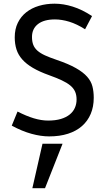

<svg xmlns="http://www.w3.org/2000/svg" viewBox="-20 -724 576 1037"><path d="M239.7 -72.8Q279.8 -72.8 308.8 -81.5Q337.9 -90.3 356.7 -105.7Q375.5 -121.1 384.5 -141.8Q393.6 -162.6 393.6 -187Q393.6 -211.4 385.3 -229.7Q377 -248 359.1 -262.7Q341.3 -277.3 313 -290.5Q284.7 -303.7 245.1 -317.9Q193.4 -336.4 158 -357.2Q122.6 -377.9 100.6 -402.6Q78.6 -427.2 69.1 -456.8Q59.6 -486.3 59.6 -522.5Q59.6 -566.9 76.2 -600.8Q92.8 -634.8 121.8 -657.7Q150.9 -680.7 190.2 -692.4Q229.5 -704.1 274.9 -704.1Q322.3 -704.1 373 -688.2Q423.8 -672.4 477.1 -637.2L439.5 -565.9Q395 -594.2 354.2 -606.7Q313.5 -619.1 276.9 -619.1Q217.3 -619.1 185.1 -594Q152.8 -568.8 152.8 -524.4Q152.8 -499.5 159.7 -481.9Q166.5 -464.4 182.1 -450.4Q197.8 -436.5 222.9 -425Q248 -413.6 285.2 -400.9Q350.1 -378.9 389.6 -356.4Q429.2 -334 450.7 -309.6Q472.2 -285.2 479.2 -257.3Q486.3 -229.5 486.3 -195.8Q486.3 -147.5 470 -108.9Q453.6 -70.3 422.9 -43.2Q392.1 -16.1 347.4 -1.7Q302.7 12.7 245.6 12.7Q201.2 12.7 150.4 -1.2Q99.6 -15.1 43.5 -45.4L74.7 -121.6Q122.1 -97.2 162.8 -85Q203.6 -72.8 239.7 -72.8ZM154.8 292.5 209.5 52.2H317.9L223.1 292.5Z"/></svg>

Font: Shanti
Style: Regular
Weight: 400
Designer: vernon adams
Foundry: vernon adams
Version: Version 1.000